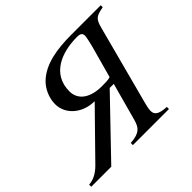

<svg xmlns="http://www.w3.org/2000/svg" viewBox="-202 -842 1031 1031"><g transform="rotate(-45 313.5 -326.5)"><path d="M676 -653H455C341 -653 244 -637 180 -576C148 -545 127 -497 127 -451C127 -370 201 -312 287 -312V-310L47 -65C15 -33 -17 -18 -49 -16V0H103L396 -305H427L369 -93C356 -44 338 -21 267 -16V0H541V-16C482 -19 464 -34 464 -63C464 -78 469 -99 475 -121L592 -563C607 -621 619 -627 676 -638ZM437 -347C424 -341 396 -341 373 -341C285 -341 230 -380 230 -445C230 -576 348 -623 465 -623C493 -623 501 -615 501 -595C501 -588 491 -542 488 -532Z"/></g></svg>

Font: STIXGeneral
Style: Italic
Weight: 400
Italic angle: -16.33°
Designer: MicroPress Inc., with final additions and corrections provided by Coen Hoffman, Elsevier (retired)
Version: Version 1.1.0